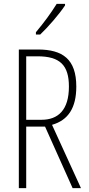

<svg xmlns="http://www.w3.org/2000/svg" viewBox="-20 -1062 456 989"><path d="M315 -1034V-1042H272C240 -991 209 -949 165 -896V-884H187C226 -921 284 -987 315 -1034ZM175 -807H77V-93H115V-410H212L354 -93H397L248 -419C332 -443 373 -507 373 -616C373 -757 303 -807 175 -807ZM173 -772C289 -772 335 -726 335 -616C335 -495 279 -445 194 -445H115V-772Z"/></svg>

Font: Noto Sans Kannada UI ExtraCondensed ExtraLight
Style: Regular
Weight: 200
Width: 2
Designer: Jelle Bosma - Monotype Design Team
Foundry: Monotype Imaging Inc.
Version: Version 2.005